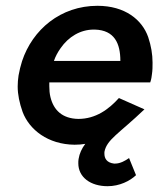

<svg xmlns="http://www.w3.org/2000/svg" viewBox="-20 -490 563 662"><path d="M425 55C412 64 395 74 377 74C376 74 374 74 373 74C348 71 340 56 340 40C340 38 340 36 340 34C348 -9 389 -28 478 -113L390 -152C355 -113 310 -80 250 -80C195 -81 165 -110 154 -155C151 -167 150 -180 150 -193C150 -197 150 -202 150 -206H498C502 -217 503 -227 504 -235C506 -248 506 -261 506 -274C506 -303 501 -332 491 -362C470 -422 411 -470 316 -470C189 -470 92 -388 56 -279C51 -263 47 -247 44 -230C42 -217 41 -204 41 -192C41 -164 47 -135 58 -104C81 -43 145 8 237 9C250 9 263 8 274 6C262 22 254 39 251 58C250 63 250 68 250 73C250 121 292 152 351 152C392 152 428 134 449 114ZM166 -280C171 -295 179 -310 189 -324C216 -363 257 -388 303 -388C304 -388 306 -388 307 -388C375 -386 395 -340 395 -280Z"/></svg>

Font: Jost Medium
Style: Italic
Weight: 500
Italic angle: -5°
Version: Version 3.710